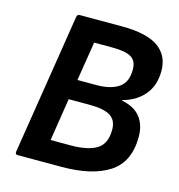

<svg xmlns="http://www.w3.org/2000/svg" viewBox="-99 -743 775 831"><g transform="rotate(15 288.0 -327.5)"><path d="M54 0Q43 0 44 -12L144 -643Q146 -655 157 -655H346Q457 -655 509 -618.5Q561 -582 561 -513Q561 -447 525.5 -405Q490 -363 429 -347V-345Q486 -334 513 -299.5Q540 -265 540 -212Q540 -99 464 -49.5Q388 0 251 0ZM220 -381H306Q368 -381 404 -405Q440 -429 440 -486Q440 -525 414.5 -540.5Q389 -556 328 -556H248ZM175 -100H266Q341 -100 381 -124Q421 -148 421 -212Q421 -254 392 -272.5Q363 -291 299 -291H205Z"/></g></svg>

Font: Sofia Sans
Style: Bold Italic
Weight: 700
Italic angle: -9°
Designer: Botio Nikoltchev, Ani Petrova
Foundry: lettersoup
Version: Version 4.101; ttfautohint (v1.8.4.7-5d5b)